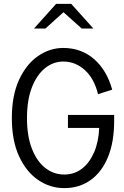

<svg xmlns="http://www.w3.org/2000/svg" viewBox="-20 -958 640 989"><path d="M311 11Q238 11 176.5 -31Q115 -73 78 -153.5Q41 -234 41 -350Q41 -466 78 -546.5Q115 -627 175.5 -669Q236 -711 306 -711Q398 -711 464 -654Q530 -597 558 -496L485 -473Q465 -554 416.5 -597.5Q368 -641 306 -641Q254 -641 211.5 -606.5Q169 -572 144 -507Q119 -442 119 -350Q119 -258 144 -193Q169 -128 212.5 -93.5Q256 -59 311 -59Q363 -59 402 -89Q441 -119 464.5 -173Q488 -227 491 -299H330V-366H568V-335Q568 -226 536 -148.5Q504 -71 446 -30Q388 11 311 11ZM155 -811 269 -938H347L461 -811H401L307 -895L214 -811Z"/></svg>

Font: Red Hat Mono
Style: Regular
Weight: 400
Designer: Pentagram, MCKL
Foundry: Pentagram, MCKL
Version: Version 1.023